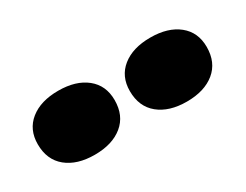

<svg xmlns="http://www.w3.org/2000/svg" viewBox="-38 -1010 725 567"><g transform="rotate(-30 324.0 -726.0)"><path d="M167 -617Q107 -617 71.5 -646Q36 -675 36 -728Q36 -778 71.5 -806.5Q107 -835 167 -835Q227 -835 262.5 -806.5Q298 -778 298 -728Q298 -675 262.5 -646Q227 -617 167 -617ZM481 -617Q421 -617 385.5 -646Q350 -675 350 -728Q350 -778 385.5 -806.5Q421 -835 481 -835Q541 -835 576.5 -806.5Q612 -778 612 -728Q612 -675 576.5 -646Q541 -617 481 -617Z"/></g></svg>

Font: Unbounded Black
Style: Regular
Weight: 900
Designer: Luke Prowse, Jean-Baptiste Morizot, Fátima Lázaro, Florian Runge
Foundry: NaN
Version: Version 1.701;gftools[0.9.28.dev5+ged2979d]